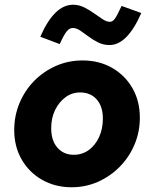

<svg xmlns="http://www.w3.org/2000/svg" viewBox="-20 -780 650 810"><path d="M282 10Q213 10 157.8 -21.3Q102.7 -52.6 71.3 -107.3Q40 -162 40 -231.2Q40 -292 62.5 -345.5Q85 -399 124.5 -439Q164 -479 216.2 -502Q268.5 -525 328 -525Q398 -525 452.5 -494Q507 -463 538.5 -408.5Q570 -354 570 -283.5Q570 -223.5 547.6 -170.4Q525.2 -117.3 485.4 -76.8Q445.6 -36.3 393.5 -13.1Q341.4 10 282 10ZM291 -127Q327 -127 354.4 -147Q381.9 -167.1 397.9 -201.5Q414 -236 414 -280Q414 -331 388 -360.5Q362 -390 318 -390Q283.8 -390 256.3 -369.8Q228.8 -349.6 212.4 -315.8Q196 -282 196 -239Q196 -187 222.2 -157Q248.5 -127 291 -127ZM232 -594 150 -625Q209 -760 288 -760Q313 -760 335 -749Q357 -738 376.5 -724Q396 -710 413 -699Q430 -688 444 -688Q455 -688 464.5 -701Q474 -714 493 -755L576 -725Q517 -590 442 -590Q416 -590 394 -601Q372 -612 353.5 -626Q335 -640 318.5 -651Q302 -662 287 -662Q273 -662 261 -647Q249 -632 232 -594Z"/></svg>

Font: Red Hat Text VF
Style: Italic
Weight: 400
Italic angle: -12°
Designer: Pentagram, MCKL
Foundry: Pentagram, MCKL
Version: Version 1.023